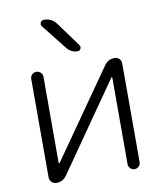

<svg xmlns="http://www.w3.org/2000/svg" viewBox="-84 -844 747 890"><g transform="rotate(-10 289.0 -398.5)"><path d="M169.9 -747.1Q162.1 -755.9 167 -766.1Q171.9 -776.4 183.6 -776.4Q220.7 -776.4 242.2 -746.1L326.2 -630.9Q331.1 -623 326.7 -614.3Q322.3 -605.5 312.5 -605.5Q282.2 -605.5 262.7 -629.9ZM449.2 -457Q449.2 -459 447.8 -459.5Q446.3 -460 445.3 -459L158.2 -46.9Q140.6 -21.5 109.4 -21.5Q96.7 -21.5 87.4 -30.8Q78.1 -40 78.1 -52.7V-515.6Q78.1 -528.3 86.4 -536.6Q94.7 -544.9 106.9 -544.9Q119.1 -544.9 127.4 -536.6Q135.7 -528.3 135.7 -515.6V-111.3Q135.7 -109.4 137.2 -108.9Q138.7 -108.4 139.6 -109.4L426.8 -519.5Q444.3 -544.9 474.6 -544.9Q488.3 -544.9 497.1 -536.1Q505.9 -527.3 505.9 -513.7V-49.8Q505.9 -38.1 497.6 -29.8Q489.3 -21.5 477.5 -21.5Q465.8 -21.5 457.5 -29.8Q449.2 -38.1 449.2 -49.8Z"/></g></svg>

Font: irohamaru Light
Style: Regular
Weight: 200
Designer: [Source Han Sans]
Ryoko NISHIZUKA  (kana & ideographs); Paul D. Hunt (Latin, Greek & Cyrillic); Wenlong ZHANG  (bopomofo
Version: Version 1.01